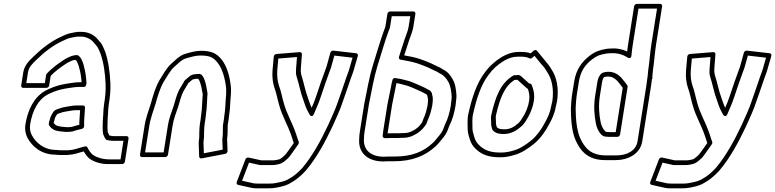

<svg xmlns="http://www.w3.org/2000/svg" viewBox="-20 -796 4098 1015"><path d="M432.7 -340.2C432.7 -340.2 437.4 -353.5 437.4 -354.5C437.4 -354.5 437.4 -354.6 437.4 -354.6C435.5 -387.6 431.5 -418.9 423.4 -446.6C420.3 -462.7 414.5 -473 410.4 -483.1C410.3 -483.3 410.2 -483.7 410 -483.9C405.5 -492.9 399.6 -496.8 396.2 -500.8C394.2 -503.2 390.7 -504.5 387.9 -504.5H379.9C378.7 -504.5 377.1 -504.2 376 -503.9C373 -503.2 362.2 -501.4 358.2 -499.9C350.6 -496.8 347 -495.2 340.4 -492.2C340.2 -492.1 339.9 -491.9 339.7 -491.9L324.4 -483.9C324.1 -483.7 323.5 -483.3 323.3 -483.2C289.9 -461.7 255.3 -437.3 227.4 -406.5C225.4 -404.3 224.1 -401.4 223.7 -399L217 -356.5L119 -356.5L127.9 -413C132.5 -441.9 149.5 -457.5 173 -480.3C213.6 -519.7 257.8 -555 309.3 -578.8C329.3 -588.1 338.1 -593.5 361.2 -597.8C373.4 -600.4 383.8 -601.9 390 -602.5H408.4C435.1 -602.5 459.5 -589.2 472.4 -575L483.2 -562.2C483.4 -562 483.6 -561.7 483.8 -561.6C491.5 -553.8 497.6 -544.8 501.9 -534.7L511.9 -511C528.2 -463 535.8 -409.8 538.3 -350.5C539.7 -316.4 536.7 -285.6 530.1 -244C526.3 -219.5 527.3 -215.1 525.8 -191.1C524.6 -179.6 524 -170.6 524 -166.2L523.3 -149.4C522.6 -130.3 521.7 -107.3 525.1 -88C525.3 -87 525.7 -85.8 526.1 -85.1C528.9 -79.4 532.7 -67.3 539.5 -59.2C541.1 -57.3 543.7 -56 545.8 -55.7C552.1 -54.6 563.9 -51.5 573.2 -51.5H632.7L617.1 46.5H557.6C520.4 46.5 488 35.2 469 20.9C458.7 11.6 449 -2.1 442.2 -16.6C440 -21.3 434.4 -23.5 429.1 -22L403 -15C402.8 -15 402.5 -14.9 402.4 -14.9C371.4 -5 352.8 0.1 312.5 -1.5C296.3 -1.5 285 -2.2 277.4 -3.4C276.8 -3.4 276 -3.5 275.6 -3.5C212.5 -3.5 169.8 -41.7 148.9 -80.3C140.5 -94.9 135.8 -115.7 139.5 -139C151 -211.8 182.7 -268.7 228.1 -294.3C250.7 -306.4 279.6 -317.9 305.9 -323.8L331.1 -328.7C357.8 -332.2 375.7 -336.5 400.3 -336.5H423.3C426.6 -336.5 430 -337.8 432.7 -340.2ZM225.5 -331.5C231.8 -331.5 238.9 -336.9 240 -344L248 -394.8C271.9 -420 302.4 -442.1 334 -462.5L348.3 -470C353.1 -472.2 358.9 -474.7 363.4 -476.5C363.4 -476.5 363.6 -476.6 363.7 -476.7C364.2 -476.8 373.3 -478.6 377.5 -479.5H379C382.6 -475.9 385.2 -473.5 386.9 -470.4C391.1 -459.9 396.6 -449 398.5 -438C398.6 -437.7 398.7 -437.2 398.8 -436.8C405.7 -413.5 409.3 -389.1 411.3 -361.5H404.3C376.6 -361.5 355.2 -356.5 331.3 -353.4C331.1 -353.4 330.8 -353.3 330.5 -353.3L304.5 -348.2C274.1 -341.4 244.3 -329.5 218.6 -315.7C160.6 -283 126.7 -215.9 114.5 -139C110 -110.2 115.7 -84.1 126.2 -65.7C149.3 -23.2 197.2 21 270.6 21.5C279.6 22.8 292.8 23.5 308 23.5C349.9 25.1 373.8 19.2 406.3 9L422.9 4.5C430 17.5 440.3 31.6 450.9 40.9C451 41 451.2 41.2 451.4 41.3C475.1 59.6 511.8 71.5 553.7 71.5H625.7C631 71.5 639 66.6 640.2 59L659.6 -64C660.5 -69.4 656.7 -76.5 649.1 -76.5H577.1C574.2 -76.5 565.6 -78.1 558.2 -79.5C556 -83.2 552.8 -91.1 549.8 -97.4C547.6 -111.6 548 -134.2 548.6 -152.5L549.3 -169.5C549.3 -169.6 549.3 -169.9 549.3 -170.1C549.2 -173.1 549.8 -180.6 551 -192.9C552.7 -219.9 551.4 -220.6 555.1 -244C561.8 -286.3 565.1 -319.3 563.6 -355.4C561 -416.2 553 -472.7 536 -522.6C535.9 -522.8 535.8 -523.1 535.7 -523.3L525.5 -547.3C520.1 -559.9 513.5 -569.8 503.4 -580.2L492.6 -593C475.7 -611.6 447 -627.5 412.4 -627.5H393.4C393.1 -627.5 392.7 -627.5 392.3 -627.5C383.5 -626.7 372.4 -624.9 360 -622.2C334.4 -617.5 320 -609.7 301.6 -601.2C245.8 -575.3 198.7 -537.5 156.7 -496.7C134.4 -475 109.1 -452.1 102.9 -413L92 -344C90.9 -337.2 95.7 -331.5 102.5 -331.5ZM418.8 -238.5H384.8C360.2 -238.5 332.4 -231 313.4 -228.4C312.7 -228.3 311.7 -228 311.1 -227.9L298.8 -224C288.7 -221.1 277.8 -217.6 267.9 -211C266.2 -209.8 264.6 -208.2 263.5 -206.6L257 -196.6C256.9 -196.4 256.7 -196.2 256.6 -196.1C250.5 -185.8 245.5 -175.5 243.5 -163.9C242.1 -159.3 241.1 -156.4 240 -153.4C239.8 -152.7 239.5 -151.6 239.4 -151L238 -142C237.6 -139.3 238.2 -136.4 239.3 -134.5C247.5 -120.6 260.2 -108.9 280.1 -104.7L289.8 -102.7C290 -102.7 290.2 -102.7 290.4 -102.6C298.3 -101.4 304.5 -100.7 307.7 -100.5C312.8 -99.7 319.3 -99.1 329.9 -98.5C330.1 -98.5 330.4 -98.5 330.6 -98.5C339.6 -98.5 346.6 -98.9 351 -99.5C362.7 -99.9 374.4 -104.2 382 -107.1L413.3 -114.9C420.5 -116.7 425.3 -124.1 424.7 -130C424.5 -132 424.6 -133.4 424.7 -134C424.8 -134.7 424.9 -135.6 424.9 -136.2L424.6 -152.7C425.7 -171.8 428.6 -208.8 429.4 -227.4C429.7 -233.9 424.5 -238.5 418.8 -238.5ZM403.5 -213.5C402.3 -194.2 400.2 -165 399.3 -149.8C399.3 -149.5 399.3 -149.1 399.3 -148.8L399.5 -136.3L378.6 -131.1C378.2 -131 377.3 -130.7 376.7 -130.5C370.5 -128 358.9 -124.5 353.7 -124.5C353.1 -124.5 352 -124.4 351.2 -124.3C350 -124 343.1 -123.5 334.9 -123.5C324.8 -124.1 316.8 -124.9 315.3 -125.3C314.7 -125.4 313.7 -125.5 312.9 -125.5C312.4 -125.5 305.4 -125.9 298.6 -127.3L288.9 -129.3C277 -131.7 269.7 -137.5 263.7 -146.3L264.2 -149.8C265.2 -152.5 266.6 -157 267.9 -161.2C268 -161.7 268.2 -162.4 268.3 -163C269.8 -172.3 271.5 -176.2 277.5 -185.4L282.2 -192.4C287.1 -195 296.3 -198.4 302.4 -200.1L314.2 -203.8C335.1 -206.9 361.6 -213.5 380.8 -213.5Z M1013.2 -403.9C1007.7 -402.6 994.3 -404.1 979.7 -390.7C974.6 -386.6 965.9 -379 963.7 -376.9C951.3 -367.6 951.3 -361.7 949.4 -358.3C944.1 -350.1 941.1 -345 938.2 -339.7L927.6 -322.1C927.4 -321.7 927.1 -321.2 927 -321C913.5 -293.6 905.7 -262.5 898 -235.9C886.5 -201.6 873.7 -171.9 867.6 -133L845 9.5H747L769.6 -133C776 -173.8 791.7 -211 802.9 -249.4C814.4 -291 827.4 -332.8 844.8 -362.7C865.6 -394.5 879.8 -423.9 902 -443.2C902.3 -443.4 902.6 -443.7 902.8 -443.9C907 -448 919.5 -459.1 928.8 -467.2C939.5 -476.4 953.1 -485.4 967.7 -488.9C990.8 -495.2 1014.7 -502.5 1038.6 -502.5C1089.8 -502.5 1106.6 -492.8 1129 -466.2C1155.6 -434.6 1170.8 -378.5 1175.6 -327.3C1176 -316.7 1175.9 -307.1 1175.4 -295.8L1173.3 -270C1171 -242.1 1171.2 -219 1166.8 -191C1166.7 -190.7 1166.7 -190.4 1166.6 -190.2C1165.8 -180.4 1164.7 -171.7 1163.5 -164L1158.7 -134C1158.6 -133.2 1158.6 -132.2 1158.6 -131.6C1158.8 -125.4 1158.7 -118.6 1158.1 -111C1158.1 -110.7 1158.1 -110.3 1158.1 -110.1L1157.9 -90.2C1157.8 -81.4 1157.1 -73.3 1156 -66L1155.3 -62C1155.2 -61.2 1155.2 -60.2 1155.2 -59.6L1157.1 -4.8L1057.7 14.3L1055.8 -41.1C1055.9 -48.6 1056.6 -57.4 1058 -66C1058.5 -69.6 1058.7 -73.7 1058.7 -78L1058.9 -97.6C1059.6 -113.3 1059.4 -125.9 1062 -142L1065.5 -164C1066.7 -172 1067.8 -181.6 1068.5 -189.5C1074.3 -226.5 1073.4 -255.9 1076 -287.4C1078.3 -303 1076.1 -311.2 1073.7 -321.1C1070.4 -343.8 1064 -377.2 1049.9 -395.4C1039.9 -409.8 1023.8 -404.5 1023.1 -404.5H1017.1C1015.8 -404.5 1014.2 -404.2 1013.2 -403.9ZM1014.7 -379.5H1019.1C1021.1 -379.5 1024.5 -379.6 1028.4 -379C1038.2 -366.8 1045.6 -334.9 1048.7 -313.4C1048.7 -313.2 1048.8 -312.7 1048.9 -312.4C1051.7 -300.8 1052.7 -297.9 1051 -287C1050.9 -286.8 1050.9 -286.4 1050.8 -286.1C1047.9 -251.7 1048.8 -222.6 1043.4 -189C1043.4 -188.8 1043.3 -188.3 1043.3 -188C1042.6 -179.7 1041.7 -171.7 1040.5 -164L1037 -142C1034 -123.3 1034.3 -110.2 1033.6 -94.4L1033.4 -74C1033.4 -70.3 1033.2 -67.7 1033 -66C1031.4 -55.9 1030.6 -46.7 1030.5 -36.9L1032.8 31.3C1033 38.2 1039 42.6 1045.9 41.3L1170.7 17.3C1176.9 16.1 1183.1 9.6 1182.9 2.6L1180.5 -63.2L1181 -66C1182.3 -74.7 1183.1 -83.9 1183.2 -93.8L1183.4 -113.4C1183.9 -120.7 1184.2 -127.1 1183.9 -135.2L1188.5 -164C1189.8 -172.5 1190.7 -180 1191.8 -191.4C1196.4 -221 1196.4 -245.5 1198.5 -272L1200.7 -298.2C1201.3 -311 1201.4 -321.9 1200.9 -332.5C1200.9 -332.6 1200.9 -332.9 1200.9 -333C1195.9 -387.4 1180.6 -446.9 1149.5 -483.8C1124.2 -513.8 1098 -527.5 1042.5 -527.5C1014 -527.5 986.4 -518.9 965 -513.1C944.6 -508.2 926.6 -495.8 914 -484.8C904.4 -476.6 892.9 -466.5 886.8 -460.5C858.8 -435.9 842.3 -401.5 824 -373.6C823.9 -373.4 823.7 -373.1 823.6 -372.9C803 -338 790.1 -294.1 778.6 -252.6C768.2 -216.8 751.6 -177.7 744.6 -133L720 22C719.2 27.4 723 34.5 730.5 34.5H853.5C858.9 34.5 866.8 29.6 868 22L892.6 -133C898.1 -168.2 910.4 -197 922.1 -232.1C930.4 -260.4 937.4 -288.1 949.2 -312.5L959.7 -329.9C959.8 -330.1 959.9 -330.4 960.1 -330.6C962.6 -335.4 966 -341 970.2 -347.4C970.3 -347.6 970.5 -347.9 970.6 -348.1C972.9 -352 973.9 -354.2 975.3 -356.6C976.3 -357.2 977.5 -358.1 978.5 -359C981.6 -362.2 987.9 -367.7 996.8 -374.8C997.6 -375.5 996.5 -374.5 997.3 -375.2C1000.1 -376.1 1010.1 -378.4 1014.7 -379.5Z M1451.4 -486.5 1549.9 -494.5 1545.3 -433.8C1545 -427.8 1544.8 -421.2 1544.7 -418C1543.8 -407.8 1546.2 -396 1548.5 -389.4C1559.9 -355.9 1569 -305.3 1583.4 -268.2L1591.5 -244.4C1598.2 -224.8 1606.5 -207.3 1617 -189.5C1617 -189.5 1630 -169.9 1639.8 -194C1651.7 -222.9 1664.3 -249.1 1675 -281.9C1692.3 -333.6 1708 -381 1726 -428.1C1729.1 -435.8 1731.6 -443.5 1732.3 -447.2L1747.5 -502.2L1843.7 -491L1827.4 -434.4C1822.8 -416.1 1812.5 -394.1 1805.2 -369.9C1793.2 -333 1782.4 -304.9 1768.5 -264.1C1753.2 -217 1734.9 -180.4 1715.6 -136.6C1675.5 -51.4 1631.6 28.5 1578.4 91.7C1552 120.1 1529.6 138.4 1497.5 155C1481.2 163 1459.5 167.8 1437.5 171.7C1427.9 173.6 1417.4 174.5 1405.4 174.5H1340.4C1325.8 174.5 1316.1 172.9 1306.5 170C1306.3 169.9 1305.9 169.8 1305.8 169.8L1259.7 159.5L1296.4 63.8L1347.3 75C1350.7 76.3 1353 76.5 1355.9 76.5H1420.9C1435.9 76.5 1445.1 73.2 1455.9 71.3C1456.2 71.3 1456.6 71.2 1456.8 71.1C1473.3 67.1 1486 55 1492.6 49.3C1507.3 38.4 1517.8 22.3 1526.2 10.2C1538.6 -6.2 1546.6 -19.3 1557.2 -33.8C1559.9 -37.5 1560.6 -42.2 1559.3 -45.8L1552.5 -64.6C1552.4 -66 1552.2 -66.7 1551.9 -67.6L1542.3 -95.6C1523.8 -149.9 1495.2 -195.6 1480.2 -251.1C1472.3 -276.6 1465.6 -316.1 1455.2 -341.9C1447.1 -366 1443.4 -394.6 1445.9 -426C1447.4 -445.7 1449.5 -466.7 1451.4 -486.5ZM1440.8 -510.5C1434.8 -510 1427.9 -504.3 1427.3 -497.1C1425.1 -473 1422.5 -448.2 1420.7 -424C1417.9 -389.4 1422.2 -356.7 1431.2 -330.4C1431.2 -330.3 1431.3 -330 1431.4 -329.8C1440.6 -307.4 1447.4 -267.8 1455.7 -240.9C1471.5 -182.5 1500.8 -135.4 1518.2 -84.4L1527 -58.6C1527.1 -57.7 1527.3 -56.2 1527.7 -55.2L1533.2 -40.2C1524.4 -27.8 1515.5 -14.1 1506.7 -2.4C1506.6 -2.3 1506.4 -2.1 1506.3 -1.9C1497.4 10.9 1486.7 25 1479.4 30.2C1479.1 30.4 1478.6 30.8 1478.2 31.2C1469.6 38.6 1462.7 44.7 1454.9 46.8C1442.2 49.1 1435.5 51.5 1424.8 51.5H1359.7C1359.2 51.3 1358.3 50.9 1357.6 50.8L1293.8 36.8C1288.1 35.5 1280.2 39.3 1277.5 46.3L1231.5 166.3C1228.9 173.1 1232.3 179.8 1238.7 181.2L1296.2 194.1C1306.9 197.2 1320.1 199.5 1336.4 199.5H1401.4C1414.7 199.5 1427.2 198.4 1438.3 196.3C1460.6 192.3 1484.4 187.5 1506 177C1542.1 158.3 1568.9 136.1 1596 106.6C1596.2 106.5 1596.4 106.2 1596.5 106.1C1653.4 38.9 1697.5 -42.5 1738.5 -129.4C1757.7 -173.1 1776.5 -210.6 1792.5 -259.9C1806 -299.8 1816.9 -327.8 1829.3 -366.1C1836 -388.1 1846.5 -410.4 1851.8 -431.6L1871.6 -500.4C1873.7 -507.5 1869.4 -513.7 1862.9 -514.4L1742.1 -528.4C1736.1 -529.1 1728.5 -524.5 1726.5 -517.5L1707.8 -449.5C1707.7 -449.1 1707.5 -448.5 1707.5 -448C1707.3 -446.8 1705.8 -441.8 1702.6 -433.9C1684 -385.2 1668.5 -338.3 1651 -286.1C1644 -264.5 1636 -245.9 1627.6 -226.3C1623.2 -235.7 1619.2 -245.3 1615.7 -255.6L1607.4 -279.8C1593.8 -314.9 1585 -364.4 1572.6 -400.6C1572.1 -402.2 1569.8 -416.3 1569.9 -419.2C1569.9 -419.6 1570 -420.3 1570 -420.8C1570.1 -425.2 1570.3 -430.7 1570.5 -436.2L1576.1 -509C1576.6 -515.3 1571.6 -521 1564.4 -520.5ZM1658.4 -116Z M2267.9 -267.6C2269.1 -282.1 2265.1 -292.6 2263.8 -298.3C2264.2 -301.7 2263 -305 2261.4 -306.8C2259.5 -309.1 2257.6 -311.8 2255.6 -314.8C2254.1 -317.2 2251.7 -318.6 2249 -319.3C2236.3 -326.3 2229.2 -331.2 2214 -337.6C2187.3 -348.6 2158.1 -364.9 2123.8 -372.2C2106.6 -377.1 2092.9 -380.4 2074.7 -382.3L2071.7 -383.1C2067 -384.4 2057.6 -383.5 2054.6 -372.5C2051.4 -360.8 2048.6 -348.2 2046.8 -336.2C2040.6 -304.9 2034.3 -272.9 2028.1 -243.7C2028.1 -243.4 2028 -243.2 2028 -243L2006.1 -105C2004.5 -94.7 2003.6 -86.8 2003.5 -82L2003 -79C2002.1 -73.4 2005.4 -68.6 2009.7 -67.1C2012 -66.3 2013.3 -65.5 2017.4 -65.5H2020.4C2020.8 -65.5 2021.4 -65.5 2021.8 -65.6C2026.9 -66.1 2036.4 -66.5 2049.5 -66.5H2081.5C2089.6 -66.5 2099.8 -66.9 2109.1 -67.5C2119.7 -67.6 2126.7 -68.2 2135.3 -69.7C2135.7 -69.8 2136.2 -69.9 2136.5 -70L2151.2 -74C2151.7 -74.1 2152.6 -74.4 2153 -74.6C2177.7 -85.1 2197 -96.2 2215.5 -116.5C2215.8 -116.8 2216.1 -117.3 2216.3 -117.6C2221.3 -124.1 2226.1 -130.2 2231 -136.1C2232.1 -137.4 2233.1 -139.5 2233.5 -140.6C2234.3 -141.9 2234.8 -142.9 2235.1 -143.8C2238.7 -154.7 2242.6 -164.5 2246.2 -172.2C2248.1 -176 2249.8 -181 2250.6 -184.1C2253.2 -190.3 2254.5 -194.4 2256.2 -200.7L2261.6 -222.4C2263.5 -228.3 2264.1 -231.2 2264.9 -236C2264.9 -236.3 2265 -236.8 2265 -237C2265.6 -244.8 2266.4 -251.7 2267.4 -258C2267.9 -261.2 2268 -264.6 2267.9 -267.6ZM2242.6 -266C2242.5 -265.2 2242.4 -263.9 2242.5 -263C2242.7 -261.3 2242.6 -259.6 2242.4 -258C2241.2 -250.9 2240.5 -244.7 2239.8 -235.5C2239.4 -233.3 2238.5 -229.1 2237.5 -226.1C2237.4 -225.8 2237.3 -225.4 2237.2 -225.1L2231.8 -203.3C2230.4 -198.1 2228.7 -193.2 2227 -189.4C2226.6 -188.5 2226.1 -187.1 2226 -186C2225.9 -185.3 2225.3 -183.3 2223.6 -179.8C2218.9 -169.7 2216.5 -163.7 2211.3 -148.7C2205.9 -142 2202.7 -138 2197.4 -131C2183.5 -116 2169.9 -107.5 2147.1 -97.8L2134.1 -94.2C2128.8 -93.3 2120.3 -92.5 2112.7 -92.5C2112.5 -92.5 2112.1 -92.5 2111.8 -92.5C2101.9 -91.8 2093.1 -91.5 2085.5 -91.5H2053.5C2043.5 -91.5 2036.1 -91.3 2029.2 -90.9C2029.4 -93.1 2030.2 -99.2 2031.1 -105L2052.9 -242.7C2059 -271.7 2065.4 -303.6 2071.7 -335.8C2072.9 -343.4 2074 -349.3 2075.7 -356.6C2089.5 -354.6 2099.7 -352 2113.8 -347.9C2114 -347.9 2114.4 -347.8 2114.6 -347.7C2145.4 -341.4 2172.9 -326 2201.2 -314.4C2214.9 -308.5 2221.8 -303.7 2235.6 -296.2C2236.2 -295.4 2236.6 -294.7 2238.3 -292.4C2238.3 -292.4 2238.4 -291.9 2238.5 -291.6C2240.3 -283.2 2243.4 -270.9 2242.6 -266ZM2097.1 -480.7C2132.7 -474.6 2159.3 -469.9 2188.9 -460.1C2208.4 -452.8 2227.5 -446.4 2244.2 -438.7C2261.4 -429.4 2276.7 -423.6 2290.1 -417C2295.4 -413.3 2300.6 -410.2 2306.8 -406.8C2307 -406.7 2307.3 -406.6 2307.4 -406.5C2326.3 -397.7 2340.4 -381 2350.2 -362.8C2350.3 -362.7 2350.4 -362.5 2350.5 -362.4C2361.2 -344.9 2366.2 -312.1 2367.8 -284.9C2367.5 -274.6 2366.8 -266.8 2365.4 -258C2364.4 -252 2363.7 -244.2 2363.4 -239.3C2357.7 -203.7 2348.2 -169.1 2334.8 -143.1C2332.3 -137.9 2330.3 -132.8 2327.5 -125.2C2322.5 -109.6 2315.5 -96.6 2307.2 -86C2290.4 -66.2 2282.8 -54 2267.1 -39.5C2217.2 6.6 2157.1 31.5 2066 31.5H2034C2023 31.5 2014.6 31.9 2009 32.5C1942.7 32.2 1904.6 -0.3 1903.7 -52.8L1904.3 -68.8C1904.2 -76 1905.4 -87.9 1908.1 -105L1930.3 -244.7C1944.4 -313.5 1956.4 -385.3 1975 -446.1C1994 -505.7 2013.9 -576.9 2034.2 -631.3C2036.9 -638.4 2040.7 -645.5 2042.2 -655L2051 -710.5H2149L2140.2 -655C2136.6 -632 2126.9 -612.3 2118.6 -586.9C2112.4 -565.6 2096.9 -522.7 2088.9 -494.5C2087 -487.8 2091.1 -481.7 2097.1 -480.7ZM2116.8 -503.3C2124.2 -527.4 2137.3 -564.6 2142.7 -583.1C2149.9 -605.1 2160.9 -627.4 2165.2 -655L2176 -723C2176.9 -728.4 2173.1 -735.5 2165.5 -735.5H2042.5C2037.1 -735.5 2029.2 -730.6 2028 -723L2017.2 -655C2016.6 -651.1 2014.1 -645.8 2010.6 -636.7C1989.6 -580.2 1969.8 -509.3 1950.9 -449.9C1931.4 -386.3 1919.2 -312.5 1905.4 -245.6C1905.4 -245.5 1905.3 -245.2 1905.3 -245L1883.1 -105C1880.3 -87.4 1879 -75.7 1879 -65.2L1878.4 -49.2C1879 19 1931.2 57.5 2005.9 57.5C2006.3 57.5 2007.1 57.5 2007.7 57.4C2011.1 56.9 2019 56.5 2030.1 56.5H2062.1C2158 56.5 2226.9 29.1 2282.7 -22.5C2301.4 -39.7 2311.5 -55.3 2325.6 -71.8C2325.7 -71.9 2325.9 -72.2 2326 -72.3C2337.2 -86.5 2345.8 -103.2 2351.4 -120.8C2353.5 -126.5 2355.8 -132.1 2357.2 -134.9C2372.6 -164.8 2382.7 -203.1 2388.5 -240C2388.6 -240.3 2388.6 -240.9 2388.7 -241.4C2388.9 -246.9 2389.5 -252.5 2390.4 -258C2391.9 -267.9 2392.8 -278.1 2393.1 -288.6C2393.1 -288.9 2393.1 -289.3 2393.1 -289.6C2391.4 -319.3 2387.6 -352.6 2372.8 -377.4C2361.8 -397.5 2346.7 -417.1 2321.2 -429.4C2316.1 -432.2 2310.3 -435.6 2306.1 -438.6C2305.8 -438.8 2305.2 -439.1 2304.8 -439.3C2289 -447.2 2273.4 -453.1 2258.6 -461.2C2258.5 -461.2 2258.3 -461.4 2258.1 -461.5C2239 -470.4 2220.7 -476.3 2200.6 -483.9C2171.5 -493.4 2149 -497.7 2116.8 -503.3Z M2585.1 -107.2C2593.9 -96.8 2608.5 -89.3 2626.7 -88.5C2631.7 -87.6 2635.5 -87.5 2641.9 -87.5C2682.4 -87.5 2711 -106.6 2732 -124.6C2752 -138.7 2765 -165.8 2774.1 -180.9C2774.2 -181.2 2774.4 -181.5 2774.5 -181.7C2784 -199.9 2791.1 -217.6 2797.3 -239.4C2797.5 -239.9 2797.6 -240.6 2797.7 -241C2798.7 -247.2 2800.1 -254.2 2801.9 -262C2802 -262.3 2802.1 -262.8 2802.2 -263C2807.8 -298.8 2799.6 -326.5 2789.9 -348.4C2787.8 -353.2 2782.3 -354.9 2777.9 -354.3L2734.9 -392.8C2734.7 -393 2734.4 -393.3 2734.2 -393.4C2732.2 -394.9 2730.4 -396.1 2728.5 -397.2C2728.2 -397.4 2727.5 -397.6 2727.5 -397.6C2725.1 -399.3 2721.8 -399.7 2719.5 -399.4C2715.4 -398.8 2710.9 -398.5 2706.1 -398.5H2700.1C2697.6 -398.5 2694.7 -397.5 2692.9 -396.4C2623.7 -354.7 2598.3 -279.7 2577.4 -188.9C2577.4 -188.6 2577.3 -188.2 2577.3 -188L2575.5 -177C2575.4 -176 2575.4 -174.7 2575.4 -174C2576.5 -161.7 2575.6 -147.6 2576.9 -133C2577 -132.3 2577.2 -131.4 2577.3 -130.9C2579 -125.1 2580.6 -118.9 2582.2 -112.4C2582.6 -110.5 2583.4 -109.1 2584.8 -107.5C2584.9 -107.4 2585 -107.3 2585.1 -107.2ZM2606.3 -124C2604.5 -131.1 2604 -133 2602.1 -140.1C2601.2 -151.4 2601.9 -163.5 2600.8 -178.5L2602.2 -187.6C2622.6 -275.8 2645.8 -338.7 2700 -373.5H2702.2C2706.6 -373.5 2710.3 -373.7 2714.9 -374.1C2715.2 -373.9 2715.1 -374 2716.7 -372.9L2765.4 -329.2C2766.2 -328.5 2767.5 -327.5 2770.1 -326.8C2776.8 -308.9 2781.2 -289.8 2777.2 -263.5C2775.6 -256.7 2773.9 -248.7 2772.8 -241.8C2767.5 -223.2 2761.4 -207.7 2752.6 -190.7C2743 -174.6 2728.2 -150 2719.3 -144C2718.9 -143.7 2718.3 -143.2 2717.8 -142.8C2697.7 -125.5 2678.3 -112.5 2645.8 -112.5C2639.6 -112.5 2635.4 -113 2635 -113.1C2634.2 -113.3 2633 -113.5 2632 -113.5C2621.6 -113.5 2613.2 -117.2 2606.3 -124ZM2793.7 -490.4 2805.5 -501 2844 -454.2C2844.1 -454.1 2844.3 -453.9 2844.4 -453.8C2858.6 -438.3 2863.4 -431.2 2873.4 -413.6C2873.5 -413.4 2873.7 -413.1 2873.9 -412.9C2897.6 -378.4 2909.3 -322.3 2899.6 -259.5L2893.6 -234C2893.5 -233.7 2893.4 -233.2 2893.4 -233C2888.4 -201.4 2875 -173.1 2860.6 -147.4C2843 -113 2815.6 -75.7 2789.1 -54.2C2761.9 -32.4 2727 -8.1 2694 -0.1C2693.7 -0.1 2693.3 0.1 2693 0.1C2673.6 6.3 2651.7 10.5 2627.3 10.5C2574.6 10.5 2545.8 -0.3 2519.3 -22.9C2500.3 -40 2493.1 -50.9 2486.4 -74.9C2482.3 -89.9 2478 -101.6 2477.7 -116C2478.1 -142.9 2474.3 -167.6 2481.7 -197C2499.3 -275.2 2523.2 -348.1 2560.8 -397.7C2585 -431.3 2609.5 -453.1 2643.9 -474.5C2671.1 -489.5 2690 -496.5 2721.6 -496.5C2747 -496.5 2763.8 -495.9 2778.7 -487.8C2783.3 -485.3 2789.6 -486.7 2793.7 -490.4ZM2785.4 -514C2767.7 -521 2747.6 -521.5 2725.6 -521.5C2689.2 -521.5 2662.5 -511.5 2634 -495.7C2633.9 -495.6 2633.6 -495.4 2633.4 -495.3C2595.9 -472.1 2567.2 -446.3 2541.2 -410.3C2499.3 -355.1 2474.8 -277.6 2457.1 -199C2448.5 -164.5 2452.8 -136.7 2452.4 -112C2452.8 -92.3 2458.1 -78.8 2461.8 -65C2469.5 -37.7 2479.9 -22 2500.9 -3.1C2531.5 23 2566.9 35.5 2623.4 35.5C2650.5 35.5 2674.1 31.1 2696.7 24C2736.6 14.1 2774.8 -13.1 2803.2 -35.8C2834.8 -61.6 2862.9 -100.2 2882.7 -138.6C2897.1 -164.5 2912.2 -195.3 2918.3 -232.5L2924.3 -258C2924.4 -258.3 2924.5 -258.7 2924.5 -259C2935.4 -327.8 2923.3 -388.1 2895.7 -428.7C2886.1 -445.6 2877.7 -455.9 2864.6 -471.8L2818.5 -527.8C2814 -533.2 2805.8 -532.4 2800.5 -527.6Z M3423.2 -560C3416.1 -515.1 3413.5 -467 3406.7 -424C3406.6 -423.7 3406.6 -423.4 3406.6 -423.2L3403.8 -393.6L3402.6 -386C3402.5 -385.2 3402.5 -383.9 3402.5 -383.5C3402.1 -382.3 3401.8 -381.1 3401.8 -380.4C3400.2 -366.6 3398.5 -353.8 3396.7 -342L3350.3 -49C3342.6 -0.4 3296.6 25.5 3238 25.5H3184C3102.3 25.5 3070.5 -14.3 3046.4 -67.4C3032.8 -98.8 3026.1 -142.3 3024.3 -183.1C3024.6 -204.4 3022.3 -218.3 3023.8 -236C3025.2 -254.4 3025.6 -271.9 3028.7 -292L3040.2 -364C3049.2 -421.1 3074 -454.1 3109.6 -481.7C3134.9 -501.5 3149.9 -506.6 3184.4 -512.7C3191.2 -513.9 3198.2 -514.5 3205.5 -514.5C3205.8 -514.5 3206.2 -514.5 3206.5 -514.5C3245.2 -517.5 3275.6 -506.1 3297.7 -492.1C3297.7 -492.1 3316.1 -479.7 3318.3 -503.8C3320.1 -523.6 3322.4 -542.3 3325.2 -560L3355.4 -750.5H3453.4ZM3448.2 -560 3480.3 -763C3481.2 -768.4 3477.4 -775.5 3469.8 -775.5H3346.8C3341.5 -775.5 3333.5 -770.6 3332.3 -763L3300.2 -560C3298.3 -548.3 3296.8 -536.8 3295.3 -523.9C3272.6 -534.5 3245.1 -542 3209 -539.5C3201.4 -539.4 3191.9 -538.7 3183.9 -537.3C3148 -531 3125 -523.1 3095.9 -500.3C3055.6 -469.1 3025.2 -427.7 3015.2 -364L3003.7 -292C3000.3 -270 2999.9 -251.2 2998.6 -234C2996.8 -213.5 2999.3 -196.7 2999 -179.2C2999 -179.1 2999 -178.8 2999 -178.5C3000.8 -135.1 3007.5 -90.3 3022.9 -54.6C3048.6 2.1 3087.7 50.5 3180 50.5H3234C3298.3 50.5 3364.4 19.3 3375.3 -49L3421.7 -342C3423.4 -352.9 3424.8 -363.6 3426.4 -376.6C3428.8 -379.8 3430.4 -384.9 3428.2 -389.8L3428.9 -394C3428.9 -394.2 3429 -394.6 3429 -394.8L3431.7 -424.4C3438.6 -468.3 3441.4 -517.1 3448.2 -560ZM3143 -382C3142.6 -379.5 3139.6 -373 3138.2 -364L3126.4 -290C3117.6 -234.5 3121.6 -187.1 3130 -143.9C3134 -120.8 3144.8 -97.5 3160.4 -83.2C3165.4 -78.7 3173 -73.9 3183 -73.5C3189.8 -72.8 3194.3 -72.5 3199.5 -72.5H3243.5C3251 -72.5 3257.1 -79.6 3258 -85L3297.9 -337C3298.4 -340.2 3297.3 -343.7 3295.8 -345.6L3283.3 -361.7C3279.2 -366.5 3275.4 -371.4 3271.1 -377.3C3271 -377.5 3270.8 -377.7 3270.7 -377.8L3263.1 -386.8C3262.8 -387.2 3262.5 -387.6 3262.2 -387.8C3246.9 -401.8 3229.5 -416.5 3195 -416.5C3183.9 -416.5 3175.4 -413.5 3173.5 -413.5C3170.1 -413.5 3166.3 -411.8 3164.1 -409.8C3162.4 -408.4 3158 -410.4 3147.4 -391.5C3147.4 -391.5 3147 -390.9 3144.6 -386.6C3143.8 -385.2 3143.2 -383.4 3143 -382ZM3167.5 -379.3C3167.8 -379.9 3170.2 -383.9 3171.2 -385.4C3171.6 -385.9 3171.8 -386.4 3172.3 -387.3C3172.3 -387.3 3172.4 -387.4 3174.5 -388.9C3180.2 -389.7 3187.3 -391.5 3191 -391.5C3217.5 -391.5 3228 -382.4 3243 -368.7L3250 -360.4C3254 -355 3258.9 -348.7 3262.6 -344.3L3272.1 -332.1L3234.9 -97.5H3203.4C3199.4 -97.5 3194.5 -97.8 3189 -98.4C3188.6 -98.5 3188 -98.5 3187.6 -98.5C3183.1 -98.5 3183.9 -98.4 3179.1 -102.8C3167.9 -113 3158.3 -132.6 3154.9 -152.1C3146.8 -194 3143.2 -237.8 3151.4 -290L3163.2 -364C3163.7 -367.5 3165.9 -372.3 3167.5 -379.3Z M3637.4 -486.5 3735.9 -494.5 3731.3 -433.8C3731 -427.8 3730.8 -421.2 3730.7 -418C3729.8 -407.8 3732.2 -396 3734.5 -389.4C3745.9 -355.9 3755 -305.3 3769.4 -268.2L3777.5 -244.4C3784.2 -224.8 3792.5 -207.3 3803 -189.5C3803 -189.5 3816 -169.9 3825.8 -194C3837.7 -222.9 3850.3 -249.1 3861 -281.9C3878.3 -333.6 3894 -381 3912 -428.1C3915.1 -435.8 3917.6 -443.5 3918.3 -447.2L3933.5 -502.2L4029.7 -491L4013.4 -434.4C4008.8 -416.1 3998.5 -394.1 3991.2 -369.9C3979.2 -333 3968.4 -304.9 3954.5 -264.1C3939.2 -217 3920.9 -180.4 3901.6 -136.6C3861.5 -51.4 3817.6 28.5 3764.4 91.7C3738 120.1 3715.6 138.4 3683.5 155C3667.2 163 3645.5 167.8 3623.5 171.7C3613.9 173.6 3603.4 174.5 3591.4 174.5H3526.4C3511.8 174.5 3502.1 172.9 3492.5 170C3492.3 169.9 3491.9 169.8 3491.8 169.8L3445.7 159.5L3482.4 63.8L3533.3 75C3536.7 76.3 3539 76.5 3541.9 76.5H3606.9C3621.9 76.5 3631.1 73.2 3641.9 71.3C3642.2 71.3 3642.6 71.2 3642.8 71.1C3659.3 67.1 3672 55 3678.6 49.3C3693.3 38.4 3703.8 22.3 3712.2 10.2C3724.6 -6.2 3732.6 -19.3 3743.2 -33.8C3745.9 -37.5 3746.6 -42.2 3745.3 -45.8L3738.5 -64.6C3738.4 -66 3738.2 -66.7 3737.9 -67.6L3728.3 -95.6C3709.8 -149.9 3681.2 -195.6 3666.2 -251.1C3658.3 -276.6 3651.6 -316.1 3641.2 -341.9C3633.1 -366 3629.4 -394.6 3631.9 -426C3633.4 -445.7 3635.5 -466.7 3637.4 -486.5ZM3626.8 -510.5C3620.8 -510 3613.9 -504.3 3613.3 -497.1C3611.1 -473 3608.5 -448.2 3606.7 -424C3603.9 -389.4 3608.2 -356.7 3617.2 -330.4C3617.2 -330.3 3617.3 -330 3617.4 -329.8C3626.6 -307.4 3633.4 -267.8 3641.7 -240.9C3657.5 -182.5 3686.8 -135.4 3704.2 -84.4L3713 -58.6C3713.1 -57.7 3713.3 -56.2 3713.7 -55.2L3719.2 -40.2C3710.4 -27.8 3701.5 -14.1 3692.7 -2.4C3692.6 -2.3 3692.4 -2.1 3692.3 -1.9C3683.4 10.9 3672.7 25 3665.4 30.2C3665.1 30.4 3664.6 30.8 3664.2 31.2C3655.6 38.6 3648.7 44.7 3640.9 46.8C3628.2 49.1 3621.5 51.5 3610.8 51.5H3545.7C3545.2 51.3 3544.3 50.9 3543.6 50.8L3479.8 36.8C3474.1 35.5 3466.2 39.3 3463.5 46.3L3417.5 166.3C3414.9 173.1 3418.3 179.8 3424.7 181.2L3482.2 194.1C3492.9 197.2 3506.1 199.5 3522.4 199.5H3587.4C3600.7 199.5 3613.2 198.4 3624.3 196.3C3646.6 192.3 3670.4 187.5 3692 177C3728.1 158.3 3754.9 136.1 3782 106.6C3782.2 106.5 3782.4 106.2 3782.5 106.1C3839.4 38.9 3883.5 -42.5 3924.5 -129.4C3943.7 -173.1 3962.5 -210.6 3978.5 -259.9C3992 -299.8 4002.9 -327.8 4015.3 -366.1C4022 -388.1 4032.5 -410.4 4037.8 -431.6L4057.6 -500.4C4059.7 -507.5 4055.4 -513.7 4048.9 -514.4L3928.1 -528.4C3922.1 -529.1 3914.5 -524.5 3912.5 -517.5L3893.8 -449.5C3893.7 -449.1 3893.5 -448.5 3893.5 -448C3893.3 -446.8 3891.8 -441.8 3888.6 -433.9C3870 -385.2 3854.5 -338.3 3837 -286.1C3830 -264.5 3822 -245.9 3813.6 -226.3C3809.2 -235.7 3805.2 -245.3 3801.7 -255.6L3793.4 -279.8C3779.8 -314.9 3771 -364.4 3758.6 -400.6C3758.1 -402.2 3755.8 -416.3 3755.9 -419.2C3755.9 -419.6 3756 -420.3 3756 -420.8C3756.1 -425.2 3756.3 -430.7 3756.5 -436.2L3762.1 -509C3762.6 -515.3 3757.6 -521 3750.4 -520.5ZM3844.4 -116Z"/></svg>

Font: Tape
Style: Regular
Weight: 500
Foundry: Cannot Into Space Fonts
Version: Version 0.97